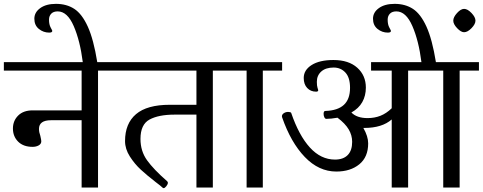

<svg xmlns="http://www.w3.org/2000/svg" viewBox="-33 -972 2502 995"><path d="M575 -650V-606H475V0H390V-349H232Q169 -349 169 -304Q169 -287 176 -268Q181 -246 181 -240Q181 -226 167.5 -218.5Q154 -211 136 -211Q88 -211 61 -238Q34 -265 34 -306Q34 -346 61 -373Q88 -400 136 -400H390V-606H-13V-650Z M266 -913Q244 -913 232.5 -901Q221 -889 221 -870Q221 -845 229.5 -829.5Q238 -814 238 -812Q238 -803 222 -803Q192 -803 168.5 -822Q145 -841 145 -875Q145 -908 175.5 -930Q206 -952 257 -952Q312 -952 352 -926Q392 -900 422 -834Q452 -768 471 -650H396Q382 -761 349 -837Q316 -913 266 -913Z M809 0Q801 -8 773 -29Q728 -64 696.5 -93Q665 -122 640 -161Q615 -200 615 -241Q615 -332 672 -380.5Q729 -429 847 -429H985V-606H550V-650H1170V-606H1070V0H985V-378H872Q789 -378 742 -352.5Q695 -327 695 -252Q695 -189 729 -141.5Q763 -94 833 -33Q837 -29 837 -25Q837 -17 829 -7Q821 3 815 3Q812 3 809 0Z M1245 0V-606H1144V-650H1429V-606H1329V0Z M2449 -650V-606H2349V0H2264V-606H2082V0H1997V-353Q1947 -309 1855 -309H1850Q1875 -265 1875 -229Q1875 -158 1829 -120.5Q1783 -83 1710 -83Q1619 -83 1546.5 -158.5Q1474 -234 1429 -364Q1428 -366 1428 -369Q1428 -379 1438 -385.5Q1448 -392 1460 -392Q1473 -392 1476 -387Q1516 -270 1573 -207.5Q1630 -145 1703 -145Q1746 -145 1769 -168.5Q1792 -192 1792 -237Q1792 -271 1774 -301.5Q1756 -332 1716 -362Q1682 -356 1658 -356Q1652 -356 1648 -364Q1644 -372 1644 -382Q1644 -397 1653 -397Q1717 -399 1749 -428.5Q1781 -458 1781 -517Q1781 -570 1757 -596Q1733 -622 1696 -622Q1655 -622 1632 -601.5Q1609 -581 1609 -548Q1609 -527 1612.5 -517Q1616 -507 1616 -504Q1616 -497 1605 -497Q1577 -497 1559 -516Q1541 -535 1541 -568Q1541 -609 1582 -635Q1623 -661 1695 -661Q1774 -661 1818.5 -621Q1863 -581 1863 -518Q1863 -476 1844.5 -443Q1826 -410 1788 -389Q1816 -360 1872 -360Q1908 -360 1938.5 -372Q1969 -384 1997 -411V-606H1890V-650H2151Q2137 -761 2104 -837Q2071 -913 2021 -913Q1999 -913 1987.5 -901Q1976 -889 1976 -870Q1976 -845 1984.5 -829.5Q1993 -814 1993 -812Q1993 -803 1977 -803Q1947 -803 1923.5 -822Q1900 -841 1900 -875Q1900 -908 1930.5 -930Q1961 -952 2012 -952Q2067 -952 2107 -926Q2147 -900 2177 -834Q2207 -768 2226 -650Z M2316 -865Q2316 -883 2335.5 -904.5Q2355 -926 2372 -926Q2390 -926 2410.5 -904.5Q2431 -883 2431 -865Q2431 -847 2410.5 -826Q2390 -805 2372 -805Q2356 -805 2336 -826Q2316 -847 2316 -865Z"/></svg>

Font: Kurale
Style: Regular
Weight: 400
Designer: Eduardo Rodriguez Tunni
Foundry: Eduardo Rodriguez Tunni
Version: Version 2.000